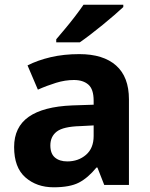

<svg xmlns="http://www.w3.org/2000/svg" viewBox="-20 -786 639 816"><path d="M317 -556Q419 -556 473.5 -507.5Q528 -459 528 -364V0H423L394 -74H390Q354 -30 315.5 -10Q277 10 208 10Q136 10 88 -32Q40 -74 40 -161Q40 -246 102 -289.5Q164 -333 287 -338L378 -341V-358Q378 -407 355.5 -426.5Q333 -446 294 -446Q257 -446 218 -434Q179 -422 141 -405L97 -508Q140 -530 195.5 -543Q251 -556 317 -556ZM321 -250Q249 -248 221.5 -227Q194 -206 194 -168Q194 -133 213.5 -116.5Q233 -100 266 -100Q313 -100 345.5 -128Q378 -156 378 -208V-253ZM504 -756Q489 -742 466 -722Q443 -702 416 -680Q389 -658 363.5 -638.5Q338 -619 319 -606H219V-619Q235 -638 256.5 -663.5Q278 -689 299 -716.5Q320 -744 335 -766H504Z"/></svg>

Font: Noto Sans Khmer UI
Style: Bold
Weight: 700
Designer: Danh Hong and the Monotype Design Team
Foundry: Monotype Imaging Inc.
Version: Version 2.002; ttfautohint (v1.8.4.7-5d5b)